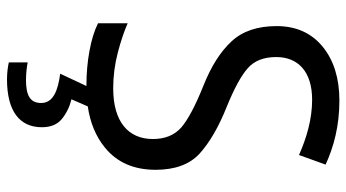

<svg xmlns="http://www.w3.org/2000/svg" viewBox="-244 -520 1004 557"><g transform="rotate(90 258.5 -242.0)"><path d="M349.6 139.2C349.6 113.8 341.8 94.2 325.7 81.1C309.6 67.9 290.5 58.6 268.6 53.2L289.1 5.9C336.4 -1 376.5 -17.6 408.2 -43.5C451.7 -78.6 473.1 -127.9 473.1 -190.9C473.1 -247.1 457.5 -289.6 426.3 -318.4C394.5 -347.2 349.6 -373.5 291 -397C237.8 -418.5 200.2 -439 178.7 -458C156.7 -477.1 146 -504.9 146 -541C146 -603.5 187.5 -645 270 -645C327.1 -645 381.8 -628.4 430.2 -606.9L458 -684.1C405.8 -708 345.7 -724.1 272 -724.1C208 -724.1 155.8 -708 116.2 -675.8C76.2 -643.1 56.2 -598.6 56.2 -542C56.2 -486.8 70.8 -442.9 100.6 -411.1C130.4 -378.9 172.9 -352.1 228 -330.1C286.6 -306.6 327.1 -285.2 350.1 -265.6C372.6 -245.6 383.8 -218.3 383.8 -183.1C383.8 -112.3 334.5 -67.9 236.8 -67.9C201.7 -67.9 167.5 -72.3 133.8 -81.1C100.1 -89.8 71.3 -99.6 47.9 -109.9V-23.9C69.3 -13.2 96.2 -4.9 128.4 1C159.7 6.8 193.4 9.8 230 9.8L194.3 85.9C243.7 92.3 279.3 106.4 279.3 141.1C279.3 174.3 255.4 185.1 212.4 185.1C193.4 185.1 173.3 182.6 161.6 180.2V234.9C171.9 237.3 190.4 240.2 210.4 240.2C303.7 240.2 349.6 203.1 349.6 139.2Z"/></g></svg>

Font: Avrile Sans
Style: Regular
Weight: 400
Designer: Monotype Design Team, Google (font), Stefan Peev (BGR Cyrillic), Cristiano Sobral (main changes)
Foundry: The Avrile Sans Project Authors
Version: Version 3.110